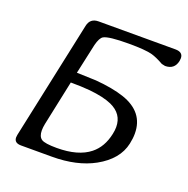

<svg xmlns="http://www.w3.org/2000/svg" viewBox="-125 -820 922 940"><g transform="rotate(20 336.0 -350.5)"><path d="M421.9 -96.2Q470.2 -134.8 485.4 -207Q489.7 -226.6 489.7 -243.7Q489.7 -312.5 421.9 -342.8Q378.9 -361.8 305.2 -369.1Q261.2 -373 206.1 -373L156.7 -139.2Q152.8 -119.6 152.8 -104.5Q152.8 -72.3 170.9 -60.1Q188.5 -48.3 250.5 -48.3Q362.3 -48.3 421.9 -96.2ZM466.8 -397.5Q586.4 -356.9 586.4 -245.1Q586.4 -219.7 580.1 -190.9Q561.5 -104 462.9 -49.3Q373.5 0 242.7 0H83Q46.4 0 46.4 -29.3Q46.4 -35.6 47.9 -42.5L179.2 -658.2Q188 -700.7 231.9 -700.7H631.8Q671.9 -700.7 671.9 -668.5Q671.9 -661.6 670.4 -653.8Q660.2 -606.9 611.8 -606.9L593.8 -610.8Q556.6 -631.8 530.3 -639.2Q494.6 -648.9 408.2 -648.9Q303.7 -648.9 278.3 -634.3Q262.2 -625 252 -585L217.8 -428.2L318.4 -424.8Q407.2 -417.5 466.8 -397.5Z"/></g></svg>

Font: inglobal
Style: Italic
Weight: 400
Italic angle: -12°
Designer: Andrey Kochetov, Denis Davydov, Evgeny Yurtaev
Foundry: inglobal
Version: Version 1.00 September 25, 2014, initial release